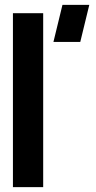

<svg xmlns="http://www.w3.org/2000/svg" viewBox="-20 -767 393 787"><path d="M199 -595 236 -747H346L309 -595ZM33 0V-713H157V0Z"/></svg>

Font: Stick No Bills
Style: Bold
Weight: 700
Version: Version 2.000